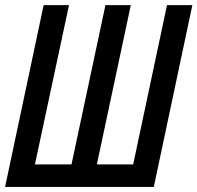

<svg xmlns="http://www.w3.org/2000/svg" viewBox="-21 -734 775 754"><path d="M-1 0 150.4 -713.9H250L116.2 -88.4H259.8L393.1 -713.9H492.7L359.4 -88.4H502L634.8 -713.9H734.4L583 0Z"/></svg>

Font: Open Sans Condensed SemiBold
Style: Italic
Weight: 600
Width: 3
Italic angle: -12°
Designer: Monotype Design Team
Foundry: Monotype Imaging Inc.
Version: Version 3.000; ttfautohint (v1.8.4)